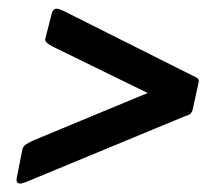

<svg xmlns="http://www.w3.org/2000/svg" viewBox="-20 -538 498 446"><path d="M40 -115Q15 -105 19 -125L32 -191Q34 -198 39.5 -202Q45 -206 58 -212L323 -322L102 -430Q84 -439 85 -447L100 -506Q102 -514 107.5 -517Q113 -520 129 -512L428 -362Q436 -359 439.5 -355.5Q443 -352 441 -345L429 -290Q427 -278 422.5 -274Q418 -270 412 -269Z"/></svg>

Font: Glory Thin
Style: Bold Italic
Weight: 700
Italic angle: -12°
Version: Version 1.011